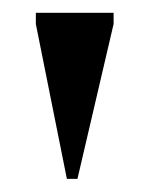

<svg xmlns="http://www.w3.org/2000/svg" viewBox="-20 -735 230 300"><path d="M84.5 -455.5 36 -697.5V-715H157.5V-697.5L101 -455.5Z"/></svg>

Font: Newsreader Display Medium
Style: Regular
Weight: 500
Designer: Hugues Gentile
Foundry: Production Type
Version: Version 1.001